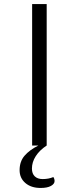

<svg xmlns="http://www.w3.org/2000/svg" viewBox="-20 -720 390 950"><path d="M139 -700H211V0H139ZM77 122Q77 79 101.5 50.5Q126 22 170 0H211Q176 23 157 52.5Q138 82 138 114Q138 139 152 152.5Q166 166 191 166Q221 166 244 156Q250 165 250 176Q250 190 232 200Q214 210 181 210Q134 210 105.5 185.5Q77 161 77 122Z"/></svg>

Font: Krub
Style: Regular
Weight: 400
Designer: Ekaluck Peanpanawate
Foundry: Cadson Demak Co.,Ltd.
Version: Version 1.000; ttfautohint (v1.6)